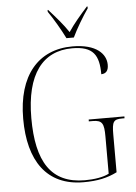

<svg xmlns="http://www.w3.org/2000/svg" viewBox="-62 -977 730 1034"><g transform="rotate(-5 303.5 -460.5)"><path d="M323 -771H363C384 -816 423 -881 451 -921V-931H447C407 -886 373 -847 343 -802C313 -847 278 -886 238 -931H235V-921C263 -881 301 -816 323 -771ZM348 10C423 10 477 -2 529 -28V-232C529 -302 537 -314 585 -314H597V-324H404V-314H425C477 -314 486 -295 486 -225V-24C456 -8 406 0 356 0C172 0 97 -124 97 -358C97 -596 189 -714 349 -714C463 -714 493 -664 493 -561C519 -562 532 -577 532 -609C532 -667 481 -724 351 -724C166 -724 53 -593 53 -358C53 -132 148 10 348 10Z"/></g></svg>

Font: Noto Serif Display SemiCondensed ExtraLight
Style: Regular
Weight: 200
Width: 4
Designer: Monotype Design Team
Foundry: Monotype Imaging Inc.
Version: Version 2.009